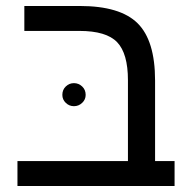

<svg xmlns="http://www.w3.org/2000/svg" viewBox="-20 -619 640 639"><path d="M61 -516.1V-599.1H245.1Q379.9 -599.1 438 -541.5Q496.1 -483.9 496.1 -351.1V-83H561V0H38.1V-83H405.8V-352.1Q405.8 -440.9 369.9 -478.5Q334 -516.1 244.1 -516.1ZM187.5 -303.2Q187.5 -320.3 199 -331.3Q210.4 -342.3 226.1 -342.3Q241.7 -342.3 253.4 -331.3Q265.1 -320.3 265.1 -303.2Q265.1 -287.6 253.4 -276.6Q241.7 -265.6 226.1 -265.6Q210.4 -265.6 199 -276.6Q187.5 -287.6 187.5 -303.2Z"/></svg>

Font: Cousine
Style: Regular
Weight: 400
Monospace: yes
Designer: Steve Matteson
Foundry: Ascender Corporation
Version: Version 1.20